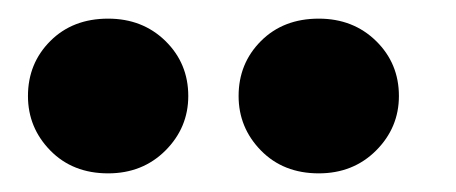

<svg xmlns="http://www.w3.org/2000/svg" viewBox="-20 -777 489 206"><path d="M322 -591Q284 -591 260 -615.5Q236 -640 236 -674Q236 -709 260 -733Q284 -757 322 -757Q359 -757 383.5 -733Q408 -709 408 -674Q408 -640 383.5 -615.5Q359 -591 322 -591ZM96 -591Q58 -591 34 -615.5Q10 -640 10 -674Q10 -709 34 -733Q58 -757 96 -757Q133 -757 157.5 -733Q182 -709 182 -674Q182 -640 157.5 -615.5Q133 -591 96 -591Z"/></svg>

Font: Be Vietnam Pro
Style: Bold Italic
Weight: 700
Italic angle: -12°
Designer: Lam Bao, Tony Le, Vietanh Nguyen
Foundry: Yellow Type Foundry
Version: Version 1.002; ttfautohint (v1.8.3)